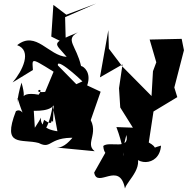

<svg xmlns="http://www.w3.org/2000/svg" viewBox="-20 -786 1101 1097"><path d="M486 -64 555 -262 478 -298C504 -370 459 -407 443 -409C417 -526 348 -560 425 -601C263 -534 293 -544 361 -461C257 -467 186 -614 78 -528C166 -497 108 -380 52 -315L168 -386C164 -462 149 -460 353 -335C237 -508 388 -382 451 -321L416 -305L304 -419L238 -261C150 -251 240 -302 201 -245C64 -270 143 -175 103 -314C73 -220 76 -138 80 -226C125 -81 113 -176 71 -151C-11 59 105 5 201 31C283 73 251 -16 450 4C445 -123 391 63 303 57L521 78C458 30 564 -33 473 -136ZM173 -153C202 -153 318 -149 293 -237L289 -244L283 -89C263 -116 294 -56 232 -101C197 -6 252 -9 281 -182L308 -36C140 -61 267 -186 179 -56ZM285 -758 273 -577 356 -536 352 -688 530 -766 359 -702Z M584 83 518 200C535 294 663 130 694 291C706 244 826 156 736 68C731 160 891 175 900 46C756 86 937 88 830 28L857 -149L993 -231L976 -286L1031 -499L1018 -564L835 -560L873 -430L854 -379L838 -103L864 -219L680 -405L602 -508L599 -614L551 -344L680 -418L660 -282L667 -172L816 66L808 -54L645 -60C721 143 655 155 702 -15C723 75 605 18 570 48C574 92 584 83 633 159Z"/></svg>

Font: Asimov Silicon
Style: Regular
Weight: 400
Designer: Google
Version: Version 2.000980; 2014